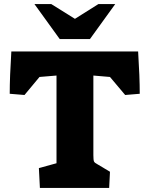

<svg xmlns="http://www.w3.org/2000/svg" viewBox="-20 -928 739 948"><path d="M172 -98 259 -122V-555L175 -548L101 -459L28 -465Q28 -548 36 -674H662Q670 -548 670 -465L598 -459L523 -548L441 -555V-162Q441 -138 444 -131Q447 -124 461 -117L523 -80L519 0H177ZM150 -908H233L350 -835L466 -908H549L424 -735H275Z"/></svg>

Font: Suez One
Style: Regular
Weight: 400
Version: Version 1.000